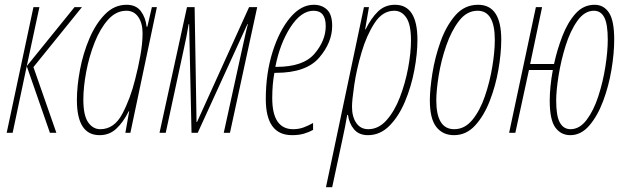

<svg xmlns="http://www.w3.org/2000/svg" viewBox="-20 -556 2618 804"><path d="M8 0 120 -526H145L92 -279L292 -526H323L120 -275L216 0H189L92 -279L33 0Z M400 -15Q369 -15 349 -44Q329 -73 329 -139Q329 -191 341 -255Q353 -319 376 -377.5Q399 -436 432.5 -473.5Q466 -511 509 -511Q541 -511 559 -485Q577 -459 577 -417Q577 -375 568 -324.5Q559 -274 546 -224Q526 -143 492 -79Q458 -15 400 -15ZM397 10Q438 10 467 -17Q496 -44 519 -90H521L505 0H526L637 -526H616L597 -444H594Q590 -482 570 -509Q550 -536 510 -536Q459 -536 420 -496.5Q381 -457 354.5 -395Q328 -333 315 -264Q302 -195 302 -137Q302 10 397 10Z M648 0H674L750 -352Q757 -383 761 -404.5Q765 -426 770 -455H772L782 0H808L1016 -455H1018Q1009 -420 1003.5 -394Q998 -368 990 -333L917 0H943L1057 -526H1023L805 -45H803L795 -526H763Z M1203 10Q1232 10 1253.5 3.5Q1275 -3 1291 -12V-41Q1272 -30 1251.5 -22.5Q1231 -15 1208 -15Q1120 -15 1120 -145Q1120 -203 1129 -251H1135Q1262 -251 1316.5 -314.5Q1371 -378 1371 -448Q1371 -495 1349.5 -515.5Q1328 -536 1294 -536Q1240 -536 1194.5 -481.5Q1149 -427 1121 -337.5Q1093 -248 1093 -141Q1093 10 1203 10ZM1133 -276Q1152 -374 1196.5 -442.5Q1241 -511 1293 -511Q1344 -511 1344 -447Q1344 -386 1297 -331Q1250 -276 1138 -276Z M1522 -15Q1490 -15 1472 -41Q1454 -67 1454 -109Q1454 -136 1463.5 -200.5Q1473 -265 1494 -336.5Q1515 -408 1548.5 -459.5Q1582 -511 1631 -511Q1662 -511 1681.5 -482Q1701 -453 1701 -387Q1701 -335 1689 -271Q1677 -207 1654.5 -148.5Q1632 -90 1598.5 -52.5Q1565 -15 1522 -15ZM1345 228H1371L1413 32Q1419 5 1424.5 -23Q1430 -51 1434 -75H1437Q1442 -39 1462.5 -14.5Q1483 10 1521 10Q1572 10 1611 -29.5Q1650 -69 1676 -131Q1702 -193 1715 -262Q1728 -331 1728 -389Q1728 -536 1634 -536Q1592 -536 1563 -508Q1534 -480 1511 -433H1509L1525 -526H1504Z M1881 10Q1932 10 1969 -30Q2006 -70 2030.5 -132.5Q2055 -195 2067 -264Q2079 -333 2079 -390Q2079 -536 1982 -536Q1925 -536 1886.5 -491.5Q1848 -447 1824.5 -381Q1801 -315 1790.5 -248Q1780 -181 1780 -136Q1780 -59 1807 -24.5Q1834 10 1881 10ZM1882 -15Q1807 -15 1807 -136Q1807 -177 1817 -239.5Q1827 -302 1848.5 -364.5Q1870 -427 1902.5 -469Q1935 -511 1980 -511Q2052 -511 2052 -389Q2052 -340 2041.5 -276.5Q2031 -213 2010.5 -153Q1990 -93 1958 -54Q1926 -15 1882 -15Z M2368 10Q2413 10 2447.5 -30Q2482 -70 2505.5 -132.5Q2529 -195 2540.5 -264Q2552 -333 2552 -390Q2552 -470 2530 -503Q2508 -536 2470 -536Q2423 -536 2390 -499Q2357 -462 2335 -405Q2313 -348 2300 -288H2200L2250 -526H2224L2112 0H2138L2195 -263H2295Q2282 -192 2282 -135Q2282 -54 2305.5 -22Q2329 10 2368 10ZM2369 -15Q2340 -15 2324.5 -42.5Q2309 -70 2309 -135Q2309 -176 2319 -239Q2329 -302 2348.5 -364.5Q2368 -427 2398 -469Q2428 -511 2467 -511Q2496 -511 2510.5 -483Q2525 -455 2525 -390Q2525 -341 2515 -277Q2505 -213 2485.5 -153Q2466 -93 2436.5 -54Q2407 -15 2369 -15Z"/></svg>

Font: Noto Sans Display Condensed Thin
Style: Italic
Weight: 250
Width: 3
Italic angle: -12°
Designer: Monotype Design Team
Foundry: Monotype Imaging Inc.
Version: Version 1.900